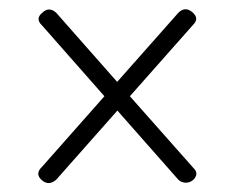

<svg xmlns="http://www.w3.org/2000/svg" viewBox="-20 -552 515 422"><path d="M72 -156Q56 -170 72.5 -185.5L209.5 -340.5L72.5 -496Q56.5 -511 73.5 -524.5Q88 -538 103.5 -524L237.5 -372L372.5 -524.5Q387.5 -538.5 403 -525Q419 -511.5 404 -497L265.5 -340.5L404.5 -183.5Q419 -170 404 -156Q396.5 -150 387.2 -150.5Q378 -151 372 -157L238 -309L104 -157.5Q87.5 -142.5 72 -156Z"/></svg>

Font: Fraunces 72pt
Style: Bold
Weight: 700
Version: Version 1.000;[b76b70a41]